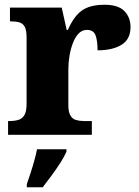

<svg xmlns="http://www.w3.org/2000/svg" viewBox="-20 -568 585 809"><path d="M14 0V-58H19Q42 -58 58 -63Q74 -68 83 -83.5Q92 -99 92 -130V-410Q92 -440 84.5 -454.5Q77 -469 62 -473.5Q47 -478 25 -478H22V-536H240L261 -442H266Q282 -479 302.5 -503Q323 -527 351.5 -537.5Q380 -548 420 -548Q478 -548 504 -521.5Q530 -495 530 -454Q530 -403 492.5 -379.5Q455 -356 391 -356Q391 -397 382.5 -419.5Q374 -442 346 -442Q326 -442 311.5 -427Q297 -412 287.5 -387.5Q278 -363 273 -334Q268 -305 268 -276V-125Q268 -96 276.5 -81.5Q285 -67 300 -62.5Q315 -58 333 -58H367V0ZM93 208Q100 188 108.5 162Q117 136 124.5 109Q132 82 136 61H260V71Q251 92 234 118.5Q217 145 197 172Q177 199 160 221H93Z"/></svg>

Font: Noto Rashi Hebrew ExtraBold
Style: Regular
Weight: 800
Version: Version 1.006